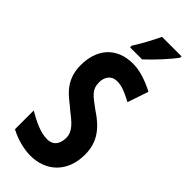

<svg xmlns="http://www.w3.org/2000/svg" viewBox="-300 -974 1023 1023"><g transform="rotate(45 211.5 -462.0)"><path d="M384 -924V-934H237C216 -889 190 -840 156 -786V-774H247C294 -817 358 -887 384 -924ZM391 -200C391 -294 345 -353 259 -409C198 -454 171 -472 171 -526C171 -568 195 -598 234 -598C269 -598 297 -587 353 -558L393 -676C324 -711 274 -724 229 -724C103 -724 36 -639 37 -519C37 -393 129 -348 167 -312C218 -272 257 -242 257 -193C257 -151 239 -115 189 -115C139 -115 85 -142 31 -173V-32C84 -3 145 10 189 10C304 10 391 -66 391 -200Z"/></g></svg>

Font: Noto Sans Kannada ExtraCondensed
Style: Bold
Weight: 700
Width: 2
Designer: Jelle Bosma - Monotype Design Team
Foundry: Monotype Imaging Inc.
Version: Version 2.005